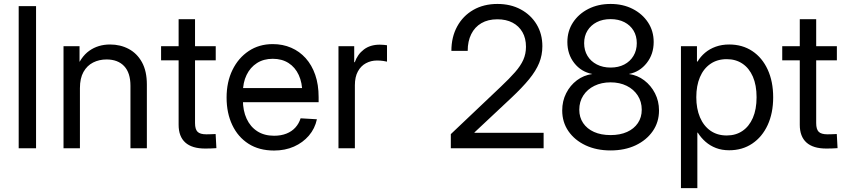

<svg xmlns="http://www.w3.org/2000/svg" viewBox="-20 -759 4332 983"><path d="M164.6 -727.5V0H75.7V-727.5Z M389.2 -307.6V0H305.2V-522.5H387.2V-395.5H366.2Q391.6 -466.8 437 -499Q482.4 -531.2 543.5 -531.2Q596.2 -531.2 638.9 -508.5Q681.6 -485.8 706.8 -440.4Q731.9 -395 731.9 -326.2V0H647.9V-319.8Q647.9 -386.2 615.7 -420.4Q583.5 -454.6 525.4 -454.6Q487.8 -454.6 456.8 -439Q425.8 -423.3 407.5 -390.9Q389.2 -358.4 389.2 -307.6Z M1084.5 -522.5V-450.2H804.7V-522.5ZM894.5 -660.6H978.5V-128.9Q978.5 -97.2 991.5 -84.2Q1004.4 -71.3 1036.6 -71.3Q1047.4 -71.3 1060.3 -71.8Q1073.2 -72.3 1084 -72.8L1087.9 -0.5Q1075.2 0.5 1059.6 1Q1043.9 1.5 1030.3 1.5Q962.9 1.5 928.7 -29.3Q894.5 -60.1 894.5 -120.1Z M1383.3 11.7Q1306.6 11.7 1252.4 -22.9Q1198.2 -57.6 1169.2 -118.9Q1140.1 -180.2 1140.1 -259.3Q1140.1 -339.4 1170.2 -400.9Q1200.2 -462.4 1253.4 -497.8Q1306.6 -533.2 1376.5 -533.2Q1427.7 -533.2 1470.7 -514.6Q1513.7 -496.1 1545.2 -460.9Q1576.7 -425.8 1594 -375.7Q1611.3 -325.7 1611.3 -261.7V-235.8H1187.5V-308.1H1564.9L1527.8 -282.2Q1527.8 -335.4 1509.5 -375Q1491.2 -414.6 1457.3 -436.3Q1423.3 -458 1376.5 -458Q1329.6 -458 1295.4 -436Q1261.2 -414.1 1242.4 -375.2Q1223.6 -336.4 1223.6 -285.6V-247.1Q1223.6 -192.4 1242.7 -151.1Q1261.7 -109.9 1297.4 -86.9Q1333 -64 1383.3 -64Q1418.9 -64 1446.5 -75Q1474.1 -85.9 1492.4 -106.2Q1510.7 -126.5 1519 -153.3L1602.5 -148.4Q1592.3 -100.6 1561.5 -64.7Q1530.8 -28.8 1485.1 -8.5Q1439.5 11.7 1383.3 11.7Z M1712.9 0V-522.5H1793.5V-440.4H1796.4Q1810.5 -481 1843 -505.6Q1875.5 -530.3 1924.3 -530.3Q1935.1 -530.3 1945.3 -529.3Q1955.6 -528.3 1961.4 -527.3V-443.4Q1956.5 -444.8 1942.4 -447Q1928.2 -449.2 1910.2 -449.2Q1879.4 -449.2 1853.5 -435.3Q1827.6 -421.4 1812.3 -393.3Q1796.9 -365.2 1796.9 -322.8V0Z M2288.1 0V-72.3L2543.5 -314.5Q2588.4 -356.9 2616.9 -389.4Q2645.5 -421.9 2659.2 -452.6Q2672.9 -483.4 2672.9 -519.5Q2672.9 -563 2654.8 -594.5Q2636.7 -626 2604 -643.1Q2571.3 -660.2 2526.4 -660.2Q2478.5 -660.2 2444.6 -640.4Q2410.6 -620.6 2392.6 -584.2Q2374.5 -547.9 2374.5 -498.5H2291Q2291 -569.3 2320.6 -623.5Q2350.1 -677.7 2403.3 -708.3Q2456.5 -738.8 2526.9 -738.8Q2594.2 -738.8 2646 -710.9Q2697.8 -683.1 2727.3 -634.3Q2756.8 -585.4 2756.8 -522.5Q2756.8 -477.1 2740.5 -436.8Q2724.1 -396.5 2689 -353.5Q2653.8 -310.5 2597.7 -257.8L2409.2 -81.1V-79.1H2763.2V0Z M3106 11.2Q3033.7 11.2 2977.8 -15.1Q2921.9 -41.5 2890.1 -87.6Q2858.4 -133.8 2858.4 -193.4Q2858.4 -241.7 2878.7 -281.7Q2898.9 -321.8 2933.6 -347.9Q2968.3 -374 3011.7 -379.9V-380.4Q2955.6 -391.1 2920.2 -436Q2884.8 -481 2884.8 -543.9Q2884.8 -600.1 2913.6 -644Q2942.4 -688 2992.4 -713.4Q3042.5 -738.8 3106 -738.8Q3169.4 -738.8 3219.2 -713.4Q3269 -688 3297.9 -644Q3326.7 -600.1 3326.7 -543.9Q3326.7 -481.4 3291 -436.3Q3255.4 -391.1 3200.7 -380.4V-379.9Q3243.7 -374 3278.3 -347.7Q3313 -321.3 3333.5 -281.2Q3354 -241.2 3354 -193.4Q3354 -133.8 3322 -87.6Q3290 -41.5 3234.4 -15.1Q3178.7 11.2 3106 11.2ZM3106 -67.4Q3154.8 -67.4 3190.4 -83.5Q3226.1 -99.6 3245.8 -128.9Q3265.6 -158.2 3265.6 -197.3Q3265.6 -238.3 3245.1 -270Q3224.6 -301.8 3188.5 -319.6Q3152.3 -337.4 3106 -337.4Q3059.6 -337.4 3023.2 -319.6Q2986.8 -301.8 2966.3 -270Q2945.8 -238.3 2945.8 -197.3Q2945.8 -158.2 2965.6 -128.9Q2985.4 -99.6 3021.2 -83.5Q3057.1 -67.4 3106 -67.4ZM3106 -413.1Q3146 -413.1 3176 -428.7Q3206.1 -444.3 3223.1 -472.7Q3240.2 -501 3240.2 -538.1Q3240.2 -574.7 3223.6 -602.3Q3207 -629.9 3176.8 -645.5Q3146.5 -661.1 3106 -661.1Q3065.4 -661.1 3035.2 -645.5Q3004.9 -629.9 2987.8 -602.3Q2970.7 -574.7 2970.7 -538.1Q2970.7 -501 2987.8 -472.9Q3004.9 -444.8 3035.6 -429Q3066.4 -413.1 3106 -413.1Z M3466.3 204.1V-522.5H3548.3V-443.8H3551.3Q3566.4 -469.2 3589.8 -489Q3613.3 -508.8 3644.5 -520Q3675.8 -531.2 3713.4 -531.2Q3780.8 -531.2 3831.5 -497.6Q3882.3 -463.9 3910.4 -402.8Q3938.5 -341.8 3938.5 -260.7Q3938.5 -180.2 3910.4 -119.1Q3882.3 -58.1 3831.5 -23.9Q3780.8 10.3 3713.4 10.3Q3675.8 10.3 3645.8 -1.2Q3615.7 -12.7 3592.5 -33Q3569.3 -53.2 3552.7 -79.6H3550.3V204.1ZM3700.7 -65.4Q3747.1 -65.4 3781.2 -88.6Q3815.4 -111.8 3834.5 -155.5Q3853.5 -199.2 3853.5 -261.2Q3853.5 -323.2 3834.5 -366.7Q3815.4 -410.2 3781.2 -433.1Q3747.1 -456.1 3700.7 -456.1Q3652.3 -456.1 3617.2 -431.9Q3582 -407.7 3563.5 -364Q3544.9 -320.3 3544.9 -261.2Q3544.9 -202.6 3563.7 -158.4Q3582.5 -114.3 3617.4 -89.8Q3652.3 -65.4 3700.7 -65.4Z M4264.6 -522.5V-450.2H3984.9V-522.5ZM4074.7 -660.6H4158.7V-128.9Q4158.7 -97.2 4171.6 -84.2Q4184.6 -71.3 4216.8 -71.3Q4227.5 -71.3 4240.5 -71.8Q4253.4 -72.3 4264.2 -72.8L4268.1 -0.5Q4255.4 0.5 4239.7 1Q4224.1 1.5 4210.4 1.5Q4143.1 1.5 4108.9 -29.3Q4074.7 -60.1 4074.7 -120.1Z"/></svg>

Font: Inter 28pt
Style: Regular
Weight: 400
Designer: Rasmus Andersson
Foundry: rsms
Version: Version 4.001;git-66647c0bb